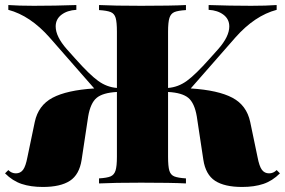

<svg xmlns="http://www.w3.org/2000/svg" viewBox="-36 -728 1131 762"><path d="M1075 -40Q1045 -10 1009 2Q973 14 925 14Q855 14 817.5 -10.5Q780 -35 771 -94L745 -266Q736 -319 711.5 -339.5Q687 -360 631 -363V-106Q631 -68 636 -51Q641 -34 655.5 -28Q670 -22 702 -20V0Q645 -3 524 -3Q416 -3 357 0V-20Q389 -22 403 -28Q417 -34 422.5 -51Q428 -68 428 -106V-363Q372 -360 347.5 -339.5Q323 -319 314 -266L288 -94Q279 -35 241.5 -10.5Q204 14 134 14Q86 14 50 2Q14 -10 -16 -40L-3 -53Q10 -40 27 -40Q45 -40 55.5 -54Q66 -68 73 -105L102 -244Q116 -310 172.5 -340Q229 -370 338 -377L161 -579Q84 -666 -3 -689V-708Q38 -705 98 -705Q183 -705 267 -708V-689Q231 -687 208 -669.5Q185 -652 185 -623Q185 -583 229 -533L263 -495Q319 -432 353.5 -407Q388 -382 428 -379V-602Q428 -640 423 -657Q418 -674 403.5 -680Q389 -686 357 -688V-708Q415 -705 524 -705Q645 -705 702 -708V-688Q670 -686 656 -680Q642 -674 636.5 -657Q631 -640 631 -602V-379Q671 -382 705.5 -407Q740 -432 796 -495L830 -533Q874 -583 874 -623Q874 -652 851 -669.5Q828 -687 792 -689V-708Q876 -705 961 -705Q1021 -705 1062 -708V-689Q975 -666 898 -579L721 -377Q830 -370 886.5 -340Q943 -310 957 -244L986 -105Q993 -68 1003.5 -54Q1014 -40 1032 -40Q1049 -40 1062 -53Z"/></svg>

Font: Playfair Display SC Black
Style: Regular
Weight: 900
Designer: Claus Eggers Sørensen
Foundry: Claus Eggers Sørensen
Version: Version 1.200; ttfautohint (v1.6)